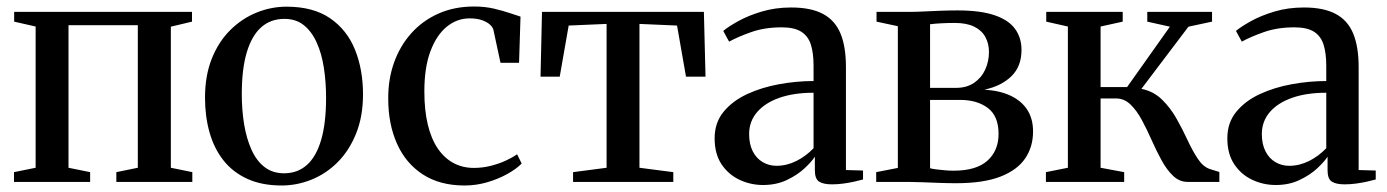

<svg xmlns="http://www.w3.org/2000/svg" viewBox="-20 -559 4263 590"><path d="M23 0V-30L89.5 -43.5V-477.5L23.5 -492.5V-522.5H570V-492.5L505 -477V-43.5L571 -30V0H337.5V-30L403.5 -43.5V-481.5H190.5V-43.5L257 -30V0Z M610 -258.5Q610 -327 631 -379.2Q652 -431.5 688 -467Q724 -502.5 768.8 -520.5Q813.5 -538.5 860.5 -538.5Q942.5 -538.5 994.5 -502.8Q1046.5 -467 1071 -406Q1095.5 -345 1095.5 -269.5Q1095.5 -201 1074.2 -148.5Q1053 -96 1017.5 -60.5Q982 -25 937.2 -7Q892.5 11 845.5 11Q784.5 11 739.8 -9.5Q695 -30 666.2 -66.8Q637.5 -103.5 623.8 -152.5Q610 -201.5 610 -258.5ZM853 -26.5Q894.5 -26.5 923.2 -52.2Q952 -78 967 -129.5Q982 -181 982 -258.5Q982 -307 975.2 -350.8Q968.5 -394.5 953.2 -428.2Q938 -462 913.8 -481.5Q889.5 -501 854 -501Q812 -501 783 -475.5Q754 -450 738.5 -398.8Q723 -347.5 723 -269.5Q723 -220.5 730.2 -176.8Q737.5 -133 752.8 -99Q768 -65 792.8 -45.8Q817.5 -26.5 853 -26.5Z M1407.5 11Q1331.5 11 1279 -23.2Q1226.5 -57.5 1199.8 -117.8Q1173 -178 1173 -255.5Q1172.5 -315.5 1191 -367Q1209.5 -418.5 1244 -457Q1278.5 -495.5 1327.2 -517.2Q1376 -539 1437 -539Q1470 -539 1497.8 -532.5Q1525.5 -526 1546.5 -518.8Q1567.5 -511.5 1579.5 -508L1575 -366H1518L1496.5 -466Q1495 -474.5 1486.2 -482.8Q1477.5 -491 1461.8 -496.8Q1446 -502.5 1422.5 -502.5Q1384.5 -502.5 1353 -477Q1321.5 -451.5 1302.8 -401.8Q1284 -352 1284 -278Q1284 -220.5 1294.5 -176.5Q1305 -132.5 1325 -103Q1345 -73.5 1373.2 -58.2Q1401.5 -43 1436 -43Q1462 -43 1487.2 -49.2Q1512.5 -55.5 1533.8 -65.2Q1555 -75 1569 -85L1583 -56.5Q1567 -40 1539.2 -24.5Q1511.5 -9 1477.5 1Q1443.5 11 1407.5 11Z M1741 0V-30L1844 -43.5V-485.5L1727.5 -480.5L1700 -323.5H1641L1645.5 -522.5H2143L2148 -323.5H2088L2060.5 -480.5L1945 -485.5V-43.5L2049 -30V0Z M2325 9.5Q2286.5 9.5 2252.5 -6.5Q2218.5 -22.5 2197.2 -54.2Q2176 -86 2176 -134Q2176 -182 2203.5 -215.5Q2231 -249 2275.8 -269.8Q2320.5 -290.5 2374 -300.2Q2427.5 -310 2480 -310V-357Q2480 -395.5 2471.8 -421.8Q2463.5 -448 2442.2 -461.5Q2421 -475 2382 -475Q2330 -475 2288.8 -460.5Q2247.5 -446 2220.5 -431L2202.5 -464Q2218 -477 2248.5 -494Q2279 -511 2320.8 -523.5Q2362.5 -536 2411.5 -536Q2472 -536 2509 -516.2Q2546 -496.5 2562.8 -456Q2579.5 -415.5 2579.5 -353V-36.5L2632 -35V-7.5Q2621.5 -4.5 2605.8 -1Q2590 2.5 2572.2 5Q2554.5 7.5 2536.5 7.5Q2510 7.5 2497 -1Q2484 -9.5 2484 -35.5V-77.5Q2474 -62 2452 -41.5Q2430 -21 2397.8 -5.8Q2365.5 9.5 2325 9.5ZM2366 -49.5Q2397.5 -49.5 2427 -64.2Q2456.5 -79 2480 -103.5V-274Q2419.5 -274 2375.2 -258.5Q2331 -243 2306.5 -214.5Q2282 -186 2282 -147Q2282 -116 2293.2 -94Q2304.5 -72 2323.8 -60.8Q2343 -49.5 2366 -49.5Z M2918 4Q2894 4 2866.5 3Q2839 2 2814 1Q2789 0 2772 0H2672.5V-30L2739 -43V-478.5L2673.5 -492.5V-522.5H2776.5Q2795 -522.5 2819.2 -523.8Q2843.5 -525 2870.5 -526Q2897.5 -527 2922.5 -527Q2993 -527 3036.2 -512.2Q3079.5 -497.5 3099.2 -470.2Q3119 -443 3119 -405.5Q3119 -355 3088 -324.8Q3057 -294.5 3005 -283.5Q3052.5 -280.5 3085.8 -264.8Q3119 -249 3136.8 -221.5Q3154.5 -194 3154.5 -155Q3154.5 -107.5 3130 -71.8Q3105.5 -36 3053.5 -16Q3001.5 4 2918 4ZM2910.5 -34.5Q2980 -34.5 3014.2 -65.2Q3048.5 -96 3048.5 -147.5Q3048.5 -202.5 3015.5 -227.2Q2982.5 -252 2930.5 -252H2838V-42Q2845.5 -40 2857.2 -38.5Q2869 -37 2882.8 -35.8Q2896.5 -34.5 2910.5 -34.5ZM2838 -289H2918Q2950.5 -289 2973.2 -304.5Q2996 -320 3007.5 -345.2Q3019 -370.5 3019 -399.5Q3019 -425 3008 -445.2Q2997 -465.5 2973.8 -477Q2950.5 -488.5 2914 -488.5Q2893 -488.5 2873.5 -487.5Q2854 -486.5 2838 -484.5Z M3194 0V-30L3261.5 -43.5V-477.5L3195 -492.5V-522.5H3430V-492.5L3362 -477.5V-291.5H3443.5L3575 -477L3505.5 -492.5V-522.5H3704.5V-492.5L3632 -477L3487.5 -286Q3524.5 -278.5 3550.2 -253.5Q3576 -228.5 3594.8 -195.5Q3613.5 -162.5 3629 -129Q3644.5 -95.5 3660.8 -71Q3677 -46.5 3698 -39.5L3727 -30.5V0H3629.5Q3604.5 0 3585 -18.5Q3565.5 -37 3549.5 -66.2Q3533.5 -95.5 3519 -128.2Q3504.5 -161 3488.8 -190.2Q3473 -219.5 3453.8 -238Q3434.5 -256.5 3409.5 -256.5H3362V-43.5L3434.5 -30V0Z M3900.5 9.5Q3862 9.5 3828 -6.5Q3794 -22.5 3772.8 -54.2Q3751.5 -86 3751.5 -134Q3751.5 -182 3779 -215.5Q3806.5 -249 3851.2 -269.8Q3896 -290.5 3949.5 -300.2Q4003 -310 4055.5 -310V-357Q4055.5 -395.5 4047.2 -421.8Q4039 -448 4017.8 -461.5Q3996.5 -475 3957.5 -475Q3905.5 -475 3864.2 -460.5Q3823 -446 3796 -431L3778 -464Q3793.5 -477 3824 -494Q3854.5 -511 3896.2 -523.5Q3938 -536 3987 -536Q4047.5 -536 4084.5 -516.2Q4121.5 -496.5 4138.2 -456Q4155 -415.5 4155 -353V-36.5L4207.5 -35V-7.5Q4197 -4.5 4181.2 -1Q4165.5 2.5 4147.8 5Q4130 7.5 4112 7.5Q4085.5 7.5 4072.5 -1Q4059.5 -9.5 4059.5 -35.5V-77.5Q4049.5 -62 4027.5 -41.5Q4005.5 -21 3973.2 -5.8Q3941 9.5 3900.5 9.5ZM3941.5 -49.5Q3973 -49.5 4002.5 -64.2Q4032 -79 4055.5 -103.5V-274Q3995 -274 3950.8 -258.5Q3906.5 -243 3882 -214.5Q3857.5 -186 3857.5 -147Q3857.5 -116 3868.8 -94Q3880 -72 3899.2 -60.8Q3918.5 -49.5 3941.5 -49.5Z"/></svg>

Font: Merriweather 96pt
Style: Regular
Weight: 400
Version: Version 2.100